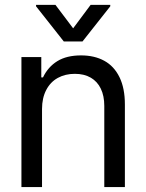

<svg xmlns="http://www.w3.org/2000/svg" viewBox="-20 -763 597 783"><path d="M151.4 0H67.4V-530.3H148.4V-447.3H155.3Q175.8 -490.2 213.9 -513.7Q252 -537.1 310.5 -537.1Q365.2 -537.1 405.3 -515.1Q445.3 -493.2 467.3 -448.2Q489.3 -403.3 489.3 -336.9V0H405.3V-331.1Q405.3 -372.1 391.1 -401.4Q377 -430.7 350.1 -446.3Q323.2 -461.9 285.2 -461.9Q246.1 -461.9 215.8 -445.3Q185.5 -428.7 168.5 -396Q151.4 -363.3 151.4 -318.4ZM278.3 -647.5 349.6 -743.2H429.7V-737.3L316.4 -593.8H240.2L127 -737.3V-743.2H206.1Z"/></svg>

Font: Pretendard GOV Variable
Style: Regular
Weight: 400
Designer: Base glyphs from Inter by Rasmus Andersson; Hangul glyphs from Noto Sans CJK(Source Han Sans) by Jang Soo-young and Kang
Foundry: Kil Hyung-jin
Version: Version 1.307;Glyphs 3.2 (3192)